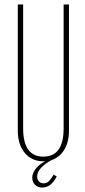

<svg xmlns="http://www.w3.org/2000/svg" viewBox="-20 -719 381 863"><path d="M84 -699V-142Q84 -15 175 -15Q266 -15 266 -142V-699H290V-132Q290 -69 258.5 -31.5Q227 6 175 6Q123 6 91.5 -31.5Q60 -69 60 -132V-699ZM235 74Q210 124 170 124Q150 124 137.5 111.5Q125 99 125 80Q125 58 143 36.5Q161 15 198 -2H216Q184 15 165.5 34.5Q147 54 147 74Q147 88 155 96.5Q163 105 176 105Q191 105 201.5 93.5Q212 82 221 66Z"/></svg>

Font: Moniqa Thin Paragraph
Style: Regular
Weight: 100
Designer: Rajesh Rajput
Foundry: Rajesh Rajput
Version: Version 1.000